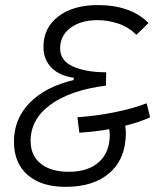

<svg xmlns="http://www.w3.org/2000/svg" viewBox="-20 -723 626 753"><path d="M555.2 -317.9 568.8 -262.7Q526.4 -243.7 471.2 -230Q472.2 -222.7 472.9 -215.1Q473.6 -207.5 473.6 -201.7Q473.6 -102.1 411.1 -46.1Q348.6 9.8 237.3 9.8Q142.1 9.8 88.4 -36.9Q34.7 -83.5 34.7 -167.5Q34.7 -256.3 96.2 -319.6Q157.7 -382.8 269 -409.2V-418Q211.9 -426.3 181.2 -458.3Q150.4 -490.2 150.4 -538.6Q150.4 -613.8 208.5 -658.4Q266.6 -703.1 363.8 -703.1Q492.2 -703.1 562.5 -632.8L515.1 -586.4Q482.9 -617.7 442.9 -630.9Q402.8 -644 362.3 -644Q297.4 -644 256.6 -613.8Q215.8 -583.5 215.8 -533.2Q215.8 -484.9 266.4 -462.2Q316.9 -439.5 396.5 -439.5L395.5 -387.2Q255.9 -369.6 178 -312.5Q100.1 -255.4 100.1 -170.4Q100.1 -112.8 139.9 -81.1Q179.7 -49.3 250 -49.3Q325.7 -49.3 368.2 -87.6Q410.6 -126 410.6 -194.8Q410.6 -203.1 408.2 -216.3Q350.6 -206.1 291 -202.6L283.7 -263.2Q359.9 -268.6 430.9 -283Q502 -297.4 555.2 -317.9Z"/></svg>

Font: Cascadia Code PL Light
Style: Italic
Weight: 300
Italic angle: -10°
Monospace: yes
Designer: Aaron Bell
Foundry: Saja Typeworks
Version: Version 2404.023; ttfautohint (v1.8.4)